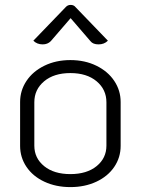

<svg xmlns="http://www.w3.org/2000/svg" viewBox="-20 -754 574 783"><path d="M62 -159V-338Q62 -385 88 -424Q114 -463 161 -486Q208 -509 267 -509Q326 -509 373 -486Q420 -463 446 -424Q472 -385 472 -338V-159Q472 -112 446 -73.5Q420 -35 373 -13Q326 9 267 9Q208 9 161 -13Q114 -35 88 -73.5Q62 -112 62 -159ZM414 -160V-337Q414 -389 374 -422.5Q334 -456 267 -456Q200 -456 160 -422.5Q120 -389 120 -337V-160Q120 -109 160 -76.5Q200 -44 267 -44Q334 -44 374 -76.5Q414 -109 414 -160ZM154 -573Q131 -573 116 -588L248 -725Q256 -734 268 -734Q281 -734 288 -725L420 -588Q405 -573 382 -573Q359 -573 349 -586L268 -680L187 -586Q174 -573 154 -573Z"/></svg>

Font: K2D ExtraLight
Style: Regular
Weight: 275
Designer: Katatrad Aksorn Co.,Ltd.
Foundry: Cadson Demak Co.,Ltd.
Version: Version 1.000; ttfautohint (v1.6)